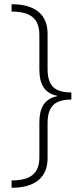

<svg xmlns="http://www.w3.org/2000/svg" viewBox="-20 -734 386 912"><path d="M35 123V158C146 158 206 109 206 18V-148C206 -228 239 -261 319 -261V-295C239 -295 206 -326 206 -408V-574C206 -665 147 -714 35 -714V-679C125 -679 167 -646 167 -568V-404C167 -336 190 -291 252 -279V-277C190 -265 167 -220 167 -152V14C167 90 125 123 35 123Z"/></svg>

Font: Noto Sans Georgian ExtraLight
Style: Regular
Weight: 200
Designer: Monotype Design Team, Akaki Razmadze
Foundry: Google LLC
Version: Version 2.005